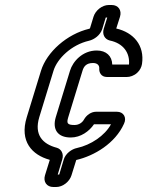

<svg xmlns="http://www.w3.org/2000/svg" viewBox="-20 -717 590 768"><path d="M263 -167C303 -167 337 -192 356 -220H424C399 -174 343 -137 288 -125C267 -121 242 -103 235 -79L217 -19H211L229 -79C236 -102 225 -121 207 -126C150 -141 116 -178 137 -248L194 -434C209 -483 266 -538 336 -554C357 -559 381 -576 389 -601L403 -647H409L395 -602C388 -579 399 -560 419 -555C473 -544 500 -506 496 -459H429C428 -493 405 -515 367 -515C310 -515 271 -471 260 -434L203 -248C189 -201 209 -167 263 -167ZM427 -697H415C389 -697 362 -676 354 -650L340 -604C340 -604 338 -602 337 -602C248 -581 167 -509 144 -434L87 -248C57 -151 109 -97 178 -78L179 -77L160 -16C152 10 167 31 193 31H205C231 31 258 10 266 -16L285 -77C358 -94 441 -144 476 -222C488 -247 474 -270 448 -270H364C345 -270 326 -257 316 -239C310 -228 297 -217 278 -217C248 -217 246 -225 253 -248L310 -434C315 -451 325 -465 352 -465C370 -465 378 -455 377 -443C376 -428 384 -409 408 -409H487C500 -409 516 -414 529 -426C540 -436 546 -449 548 -461C559 -536 514 -587 445 -603L460 -650C468 -676 453 -697 427 -697Z"/></svg>

Font: DIN Rundschrift
Style: BreitKontKu
Weight: 400
Width: 7
Version: Version 1.027